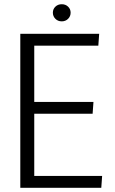

<svg xmlns="http://www.w3.org/2000/svg" viewBox="-20 -888 544 908"><path d="M76 -728H449L445 -672H142V-406H422L418 -350H142V-56H463L459 0H76ZM272 -787Q254 -787 242 -799Q230 -811 230 -828Q230 -845 242 -856.5Q254 -868 272 -868Q290 -868 302 -856.5Q314 -845 314 -828Q314 -811 302 -799Q290 -787 272 -787Z"/></svg>

Font: Murecho Light
Style: Regular
Weight: 300
Designer: Neil Summerour
Foundry: Positype
Version: Version 1.010; ttfautohint (v1.8.3)